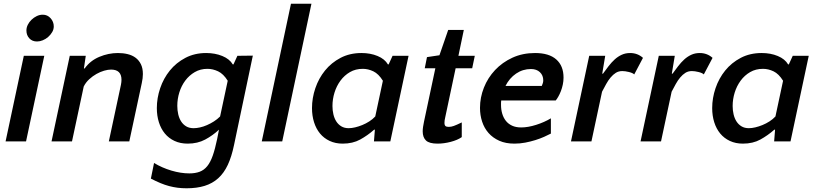

<svg xmlns="http://www.w3.org/2000/svg" viewBox="-20 -760 4396 1032"><path d="M120 0H10L108 -460H218ZM122 -596Q122 -612 129.5 -627Q137 -642 149.5 -654Q162 -666 177.5 -673.5Q193 -681 210 -681Q235 -681 252 -662Q269 -643 269 -618Q269 -602 260.5 -587.5Q252 -573 239 -561.5Q226 -550 210 -543.5Q194 -537 179 -537Q153 -537 137.5 -554Q122 -571 122 -596Z M565 0 630 -304Q633 -319 633 -331Q633 -386 577 -386Q560 -386 539.5 -380Q519 -374 498.5 -362.5Q478 -351 459.5 -334Q441 -317 430 -295L367 0H257L355 -460H441L431 -392H435Q465 -434 514 -454.5Q563 -475 614 -475Q642 -475 666.5 -469Q691 -463 709 -449.5Q727 -436 737.5 -414.5Q748 -393 748 -362Q748 -340 742 -313L675 0Z M1339 -461 1238 19Q1225 82 1204.5 126Q1184 170 1153 198Q1122 226 1080 239Q1038 252 983 252Q957 252 934 249Q911 246 888.5 240Q866 234 842 224Q818 214 791 200L808 116Q851 142 901.5 157Q952 172 998 172Q1030 172 1053.5 163Q1077 154 1094 133Q1111 112 1123.5 76.5Q1136 41 1147 -12L1157 -63Q1124 -32 1083 -10Q1042 12 989 12Q949 12 918 -2.5Q887 -17 866 -42.5Q845 -68 834 -103Q823 -138 823 -179Q823 -233 841 -286Q859 -339 893 -381Q927 -423 976.5 -449Q1026 -475 1088 -475Q1136 -475 1175 -459Q1214 -443 1231 -414H1235L1256 -460ZM1021 -71Q1036 -71 1054.5 -75Q1073 -79 1092.5 -87.5Q1112 -96 1130 -107.5Q1148 -119 1163 -134L1204 -326Q1181 -363 1152.5 -376.5Q1124 -390 1095 -390Q1057 -390 1027 -372.5Q997 -355 976 -327Q955 -299 944 -263.5Q933 -228 933 -191Q933 -167 938 -145.5Q943 -124 953.5 -107.5Q964 -91 980.5 -81Q997 -71 1021 -71Z M1497 0H1387L1544 -740H1654Z M2176 -460 2078 0H1990L1995 -63H1991Q1956 -32 1916 -10Q1876 12 1822 12Q1783 12 1752 -2.5Q1721 -17 1700 -42.5Q1679 -68 1668 -103Q1657 -138 1657 -179Q1657 -233 1675 -286Q1693 -339 1727 -381Q1761 -423 1810.5 -449Q1860 -475 1923 -475Q1971 -475 2009.5 -459Q2048 -443 2065 -414H2069L2090 -460ZM1854 -71Q1870 -71 1889 -75.5Q1908 -80 1927.5 -88Q1947 -96 1965 -107.5Q1983 -119 1997 -134L2038 -326Q2015 -363 1987 -376.5Q1959 -390 1930 -390Q1891 -390 1861 -372.5Q1831 -355 1810 -326.5Q1789 -298 1778 -262.5Q1767 -227 1767 -190Q1767 -167 1772 -145.5Q1777 -124 1787.5 -107.5Q1798 -91 1814.5 -81Q1831 -71 1854 -71Z M2320 -393H2263L2275 -453L2342 -463L2389 -599H2473L2444 -460H2532L2518 -393H2429L2373 -129Q2369 -113 2369 -100Q2369 -87 2374.5 -82.5Q2380 -78 2392 -78Q2405 -78 2419 -83Q2433 -88 2462 -102V-23Q2439 -7 2402.5 2.5Q2366 12 2332 12Q2287 12 2269.5 -5Q2252 -22 2252 -54Q2252 -65 2254 -78.5Q2256 -92 2259 -106Z M2856 -475Q2931 -475 2970 -440.5Q3009 -406 3009 -343Q3009 -324 3005 -305Q3001 -286 2994.5 -269.5Q2988 -253 2980.5 -240Q2973 -227 2967 -220H2674Q2673 -214 2673 -208Q2673 -202 2673 -196Q2673 -171 2679.5 -149Q2686 -127 2699 -110.5Q2712 -94 2732.5 -84.5Q2753 -75 2781 -75Q2818 -75 2862 -89Q2906 -103 2941 -124V-42Q2926 -34 2904.5 -24.5Q2883 -15 2857.5 -7Q2832 1 2803.5 6.5Q2775 12 2745 12Q2698 12 2663.5 -3.5Q2629 -19 2606 -45Q2583 -71 2571.5 -106Q2560 -141 2560 -180Q2560 -236 2581 -289Q2602 -342 2641 -383.5Q2680 -425 2734.5 -450Q2789 -475 2856 -475ZM2834 -389Q2790 -389 2754 -364.5Q2718 -340 2697 -298H2892Q2895 -305 2897.5 -312.5Q2900 -320 2900 -328Q2900 -355 2882 -372Q2864 -389 2834 -389Z M3389 -360Q3381 -368 3360.5 -373Q3340 -378 3325 -378Q3305 -378 3290 -368.5Q3275 -359 3262 -343.5Q3249 -328 3238 -308Q3227 -288 3216 -267L3159 0H3049L3147 -460H3233L3217 -364H3221Q3236 -385 3251.5 -405Q3267 -425 3284 -440.5Q3301 -456 3321.5 -465.5Q3342 -475 3367 -475Q3407 -475 3436 -449Z M3763 -360Q3755 -368 3734.5 -373Q3714 -378 3699 -378Q3679 -378 3664 -368.5Q3649 -359 3636 -343.5Q3623 -328 3612 -308Q3601 -288 3590 -267L3533 0H3423L3521 -460H3607L3591 -364H3595Q3610 -385 3625.5 -405Q3641 -425 3658 -440.5Q3675 -456 3695.5 -465.5Q3716 -475 3741 -475Q3781 -475 3810 -449Z M4327 -460 4229 0H4141L4146 -63H4142Q4107 -32 4067 -10Q4027 12 3973 12Q3934 12 3903 -2.5Q3872 -17 3851 -42.5Q3830 -68 3819 -103Q3808 -138 3808 -179Q3808 -233 3826 -286Q3844 -339 3878 -381Q3912 -423 3961.5 -449Q4011 -475 4074 -475Q4122 -475 4160.5 -459Q4199 -443 4216 -414H4220L4241 -460ZM4005 -71Q4021 -71 4040 -75.5Q4059 -80 4078.5 -88Q4098 -96 4116 -107.5Q4134 -119 4148 -134L4189 -326Q4166 -363 4138 -376.5Q4110 -390 4081 -390Q4042 -390 4012 -372.5Q3982 -355 3961 -326.5Q3940 -298 3929 -262.5Q3918 -227 3918 -190Q3918 -167 3923 -145.5Q3928 -124 3938.5 -107.5Q3949 -91 3965.5 -81Q3982 -71 4005 -71Z"/></svg>

Font: Quattrocento Sans
Style: Bold Italic
Weight: 700
Designer: Pablo Impallari
Foundry: Pablo Impallari, Igino Marini, Brenda Gallo
Version: Version 2.000